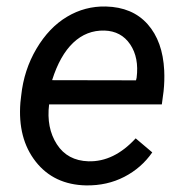

<svg xmlns="http://www.w3.org/2000/svg" viewBox="-20 -558 559 588"><path d="M33.7 0ZM243.7 9.8Q145 7.8 89.4 -63Q33.7 -133.8 42.5 -244.1L44.9 -265.1Q53.2 -343.8 91.6 -408.7Q129.9 -473.6 185.1 -506.6Q240.2 -539.6 304.2 -538.1Q385.7 -536.1 432.1 -483.9Q478.5 -431.6 482.9 -342.3Q484.4 -310.5 481 -278.8L475.6 -238.3H130.4Q121.6 -166.5 154.1 -116.2Q186.5 -65.9 251 -64Q329.1 -62 395.5 -134.3L446.3 -91.3Q413.1 -43.5 360.6 -16.4Q308.1 10.7 243.7 9.8ZM299.8 -464.4Q245.1 -465.8 204.3 -427.2Q163.6 -388.7 139.6 -312.5L396.5 -312L398.4 -319.8Q406.2 -381.3 378.7 -422.1Q351.1 -462.9 299.8 -464.4Z"/></svg>

Font: Roboto
Style: Italic
Weight: 400
Italic angle: -12°
Designer: Google
Version: Version 2.134; 2016; ttfautohint (v1.6)